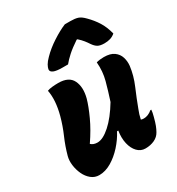

<svg xmlns="http://www.w3.org/2000/svg" viewBox="-193 -934 985 1067"><g transform="rotate(-30 300.0 -401.0)"><path d="M118 -539Q130 -544 149.5 -546Q169 -548 189 -548Q257 -548 278.5 -503.5Q300 -459 283 -394Q271 -351 243.5 -291Q216 -231 172 -167Q187 -152 214 -152Q249 -152 295.5 -193.5Q342 -235 388 -311Q408 -372 422.5 -426Q437 -480 432 -540Q453 -546 480 -546Q522 -546 545 -529Q568 -512 576 -486Q584 -460 581 -432Q574 -374 548.5 -314.5Q523 -255 503 -201Q491 -172 485 -142Q493 -139 503 -139Q531 -139 557 -161H563Q562 -144 555 -119Q547 -88 540 -70Q533 -52 525 -38Q512 -14 486 -2Q460 10 428 10Q398 10 377 -12Q356 -34 347.5 -70.5Q339 -107 346 -152H338Q316 -110 282.5 -73Q249 -36 210 -13Q171 10 132 10Q103 10 81 -8Q59 -26 46 -54Q33 -82 29 -113Q25 -144 32 -170Q47 -225 69.5 -276.5Q92 -328 107 -383Q131 -473 118 -539ZM384 -812H420Q449 -812 467.5 -806Q486 -800 508 -777Q538 -747 559 -713.5Q580 -680 592 -633Q577 -620 560 -615Q543 -610 523 -610Q495 -610 480.5 -618.5Q466 -627 453 -646Q444 -660 432.5 -674.5Q421 -689 403 -705H398Q356 -677 330.5 -654Q305 -631 288 -610H252Q176 -610 180 -641Q182 -652 190 -666.5Q198 -681 217 -700Q251 -735 298 -765.5Q345 -796 384 -812Z"/></g></svg>

Font: Recursive Mn Csl St XBd
Style: Italic
Weight: 800
Italic angle: -15°
Monospace: yes
Version: Version 1.079;hotconv 1.0.112;makeotfexe 2.5.65598; ttfautoh